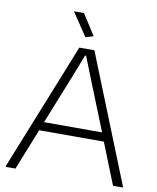

<svg xmlns="http://www.w3.org/2000/svg" viewBox="-99 -1014 894 1091"><g transform="rotate(10 347.5 -469.0)"><path d="M10 -6 304 -740H391L685 -6V0H629L534 -238H161L66 0H10ZM515 -288 400 -575 350 -701H344L295 -575L180 -288ZM328 -804 238 -938H296L373 -818Z"/></g></svg>

Font: Encode Sans Wide
Style: ExtraLight
Weight: 200
Designer: Pablo Impallari, Andres Torresi
Foundry: Pablo Impallari, Andres Torresi
Version: Version 1.000; ttfautohint (v1.00) -l 8 -r 50 -G 200 -x 14 -